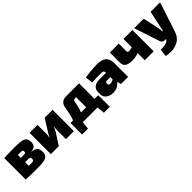

<svg xmlns="http://www.w3.org/2000/svg" viewBox="258 -1745 3185 3185"><g transform="rotate(-45 1850.5 -152.5)"><path d="M322 -506Q408 -506 458 -494.5Q508 -483 530 -454.5Q552 -426 552 -373Q552 -320 526.5 -292.5Q501 -265 441 -260V-255Q513 -251 542.5 -217Q572 -183 572 -124Q572 -72 548.5 -43Q525 -14 476.5 -2.5Q428 9 352 9Q284 9 232 8.5Q180 8 135.5 6.5Q91 5 46 3L60 -124Q84 -123 152.5 -122.5Q221 -122 315 -122Q334 -122 344.5 -125.5Q355 -129 359.5 -138.5Q364 -148 364 -166Q364 -191 353.5 -199Q343 -207 314 -207H59V-308H314Q332 -308 341.5 -311Q351 -314 354.5 -322Q358 -330 358 -343Q358 -357 354 -364.5Q350 -372 340 -375Q330 -378 312 -378Q254 -378 211 -378.5Q168 -379 132 -379Q96 -379 60 -376L46 -500Q87 -503 127 -504Q167 -505 214.5 -505.5Q262 -506 322 -506ZM243 -500V3H46V-500Z M1179 -500V0L992 2V-194Q992 -217 994 -239.5Q996 -262 1000 -288H995Q988 -266 976 -240.5Q964 -215 953 -198L825 0H639V-500H825V-291Q825 -271 823 -252Q821 -233 817 -210H822Q829 -233 839 -251Q849 -269 861 -288L993 -500Z M1788 -500V-372H1575Q1541 -372 1535 -337Q1520 -250 1501.5 -190.5Q1483 -131 1457.5 -86.5Q1432 -42 1396 0H1239Q1273 -66 1294.5 -129Q1316 -192 1330 -253.5Q1344 -315 1354 -378Q1364 -438 1399 -469Q1434 -500 1501 -500ZM1388 -5 1374 136H1235V-5ZM1886 -136V0H1235V-136ZM1886 -5V136H1747L1733 -5ZM1800 -500V0H1603V-500Z M2232 -514Q2303 -514 2351.5 -495.5Q2400 -477 2425.5 -432.5Q2451 -388 2451 -310V0H2284L2255 -107L2241 -127V-311Q2240 -337 2227.5 -349Q2215 -361 2182 -361Q2143 -361 2086.5 -360Q2030 -359 1966 -356L1947 -489Q1985 -496 2037.5 -501.5Q2090 -507 2142 -510.5Q2194 -514 2232 -514ZM2370 -307 2369 -206H2162Q2143 -206 2133.5 -197.5Q2124 -189 2124 -175V-159Q2124 -146 2134.5 -137Q2145 -128 2166 -128Q2190 -128 2216 -139.5Q2242 -151 2266 -169Q2290 -187 2307 -206V-142Q2300 -125 2285 -99Q2270 -73 2244.5 -47Q2219 -21 2181.5 -3.5Q2144 14 2092 14Q2046 14 2006.5 -2Q1967 -18 1943.5 -49.5Q1920 -81 1920 -128V-178Q1920 -238 1964.5 -272.5Q2009 -307 2085 -307Z M2732 -500V-321Q2732 -306 2740 -298.5Q2748 -291 2767 -291Q2787 -291 2808 -295Q2829 -299 2856 -310L2878 -181Q2838 -162 2790.5 -151.5Q2743 -141 2695 -141Q2606 -141 2564.5 -170Q2523 -199 2523 -260V-500ZM3051 -500V0H2842V-500Z M3701 -500 3542 -14Q3521 58 3491 99.5Q3461 141 3424 162.5Q3387 184 3343 197Q3297 210 3242.5 209Q3188 208 3137 197L3153 64Q3206 65 3241.5 59.5Q3277 54 3301 42Q3318 33 3332.5 14.5Q3347 -4 3356 -24L3386 -94Q3397 -120 3405.5 -158.5Q3414 -197 3419 -224L3478 -500ZM3317 -500 3376 -224Q3380 -201 3383 -177Q3386 -153 3389 -130H3419L3354 0H3308Q3284 0 3266.5 -13.5Q3249 -27 3242 -49L3094 -500Z"/></g></svg>

Font: Exo 2 Black
Style: Regular
Weight: 900
Designer: Natanael Gama
Foundry: Natanael Gama
Version: Version 2.010